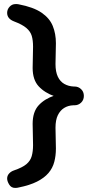

<svg xmlns="http://www.w3.org/2000/svg" viewBox="-20 -720 441 941"><path d="M54 201Q35 201 25 184.5Q15 168 15 155Q15 141 24.5 130.5Q34 120 49 115Q90 101 109.5 84.5Q129 68 135.5 45Q142 22 142 -9L140 -113Q140 -172 169.5 -204Q199 -236 248 -252V-248Q199 -265 169.5 -297Q140 -329 140 -387L142 -491Q142 -523 135.5 -544.5Q129 -566 109 -583Q89 -600 49 -615Q15 -628 15 -657Q15 -674 27 -687Q39 -700 56 -700Q60 -700 63.5 -700Q67 -700 71 -699Q144 -685 183.5 -658Q223 -631 238.5 -593Q254 -555 254 -508L252 -406Q252 -368 263.5 -344Q275 -320 295.5 -308.5Q316 -297 341 -296H345Q364 -296 377.5 -283Q391 -270 391 -250Q391 -230 377.5 -217Q364 -204 345 -204H339Q314 -203 294.5 -191Q275 -179 263.5 -155.5Q252 -132 252 -94L254 8Q254 43 246 73.5Q238 104 217.5 128Q197 152 161.5 170Q126 188 71 199Q67 200 63.5 200.5Q60 201 54 201Z"/></svg>

Font: Quicksand Variable Light
Style: Regular
Weight: 300
Designer: Andrew Paglinawan
Foundry: Andrew Paglinawan
Version: Version 3.004